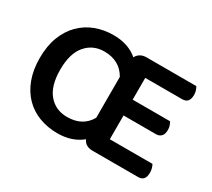

<svg xmlns="http://www.w3.org/2000/svg" viewBox="-123 -846 1199 1084"><g transform="rotate(30 476.0 -303.5)"><path d="M564 2Q516 2 500 -36Q437 16 342 16Q278 16 223.5 -4.5Q169 -25 129 -65.5Q89 -106 66.5 -166Q44 -226 44 -304Q44 -382 67 -441.5Q90 -501 130.5 -541.5Q171 -582 225 -602.5Q279 -623 342 -623Q438 -623 500 -570Q508 -587 524.5 -597Q541 -607 564 -607H889Q894 -599 898.5 -586Q903 -573 903 -557Q903 -503 857 -503H616V-361H860Q865 -353 869.5 -340.5Q874 -328 874 -312Q874 -285 861.5 -271.5Q849 -258 828 -258H616V-103H894Q899 -95 903 -81.5Q907 -68 907 -52Q907 2 861 2ZM343 -91Q445 -91 489 -170V-436Q466 -477 429 -497Q392 -517 343 -517Q269 -517 223 -463Q177 -409 177 -304Q177 -199 222.5 -145Q268 -91 343 -91Z"/></g></svg>

Font: Baloo 2 SemiBold
Style: Regular
Weight: 600
Designer: Sarang Kulkarni and Ek Type
Foundry: Ek Type
Version: Version 1.640;hotconv 1.0.111;makeotfexe 2.5.65597; ttfautoh